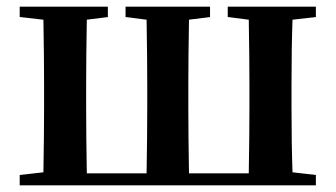

<svg xmlns="http://www.w3.org/2000/svg" viewBox="-20 -555 1005 575"><path d="M856 -496Q853 -411 853 -300V-235Q853 -125 856 -39L926 -31V0H39V-31L110 -39Q112 -153 112 -235V-300Q112 -382 110 -496L39 -504V-535H303V-504L240 -496Q238 -382 238 -300V-235Q238 -150 240 -36H419Q421 -150 421 -235V-300Q421 -382 419 -496L356 -504V-535H609V-504L546 -496Q544 -382 544 -300V-235Q544 -150 546 -36H725Q727 -150 727 -235V-300Q727 -382 725 -496L662 -504V-535H926V-504Z"/></svg>

Font: Source Han Serif JP
Style: Bold
Weight: 700
Designer: Ryoko NISHIZUKA  (kana & ideographs); Frank Grießhammer (Latin, Greek & Cyrillic); Wenlong ZHANG  (bopomofo); Sandoll Co
Foundry: Adobe Systems Incorporated
Version: Version 1.000;PS 1;hotconv 16.6.53;makeotf.lib2.5.65590